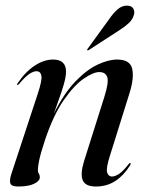

<svg xmlns="http://www.w3.org/2000/svg" viewBox="-20 -654 522 682"><path d="M41.5 -352.5Q39 -353 42.5 -358Q69.5 -398.5 102.8 -420.5Q136 -442.5 168.5 -442.5Q214.5 -442.5 214.5 -399.5Q214.5 -381.5 206.5 -353.8Q198.5 -326 188 -297.8Q177.5 -269.5 171.5 -251Q207 -322 247.2 -364Q287.5 -406 326.2 -424.2Q365 -442.5 396 -442.5Q442 -442.5 449.5 -409.8Q457 -377 440 -323L371 -102.5Q356 -56 360.5 -41.5Q365 -27 377.5 -27Q388.5 -27 402.5 -36Q416.5 -45 436.5 -70.5Q440.5 -76 443 -75Q446 -74 442 -66.5Q420 -31 389.8 -11.2Q359.5 8.5 320.5 8.5Q283.5 8.5 274 -13.5Q264.5 -35.5 278.5 -81.5L351 -311Q367 -362 361 -380Q355 -398 332.5 -398Q311.5 -398 277.2 -374.5Q243 -351 206.2 -298Q169.5 -245 140 -157Q124.5 -110 119.5 -86.2Q114.5 -62.5 114.5 -50.5Q114.5 -42 118 -37Q121.5 -32 121.5 -24.5Q121.5 -11 101 -1.2Q80.5 8.5 45 8.5Q21 8.5 17 -2Q13 -12.5 20 -35L114 -320.5Q130 -368.5 127 -384.8Q124 -401 109.5 -401Q99 -401 84.8 -391.8Q70.5 -382.5 48 -356Q44 -351.5 41.5 -352.5ZM367 -585Q383 -608.5 398.2 -621.2Q413.5 -634 430 -634Q447.5 -634 453.2 -623.8Q459 -613.5 456 -602.5Q451.5 -585 437.5 -572Q423.5 -559 404.5 -547L295 -476Q291.5 -474 289.5 -476Q288.5 -477 291.5 -481Z"/></svg>

Font: Fraunces 144pt S000
Style: Italic
Weight: 400
Italic angle: -16°
Version: Version 1.000; ttfautohint (v1.8.3)